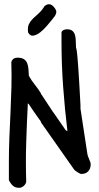

<svg xmlns="http://www.w3.org/2000/svg" viewBox="-20 -899 475 919"><path d="M22.5 -122.1Q22.5 -181.6 24.9 -241.7Q27.3 -301.8 30.3 -361.8Q33.2 -421.9 34.7 -481.9Q36.1 -542 34.2 -601.6Q37.1 -612.3 44.9 -617.7Q52.7 -623 63.5 -623Q84 -623 94.7 -615.7Q105.5 -608.4 110.4 -595.7Q115.2 -583 116.2 -567.4Q117.2 -551.8 118.2 -536.1Q129.9 -514.6 146 -494.6Q162.1 -474.6 174.8 -454.1Q174.8 -453.1 176.3 -449.7Q177.7 -446.3 178.7 -446.3Q184.6 -437.5 193.8 -423.3Q203.1 -409.2 211.9 -396Q220.7 -382.8 227.1 -373Q233.4 -363.3 233.4 -363.3L237.3 -358.4L293.9 -276.4Q297.9 -272.5 300.8 -272.5H302.7Q290 -376 282.2 -483.9Q274.4 -591.8 274.4 -697.3V-746.1Q282.2 -758.8 300.8 -758.8Q319.3 -758.8 328.1 -750Q336.9 -741.2 339.8 -728Q342.8 -714.8 342.8 -699.7Q342.8 -684.6 343.8 -671.9Q343.8 -670.9 344.7 -668.5Q345.7 -666 347.2 -657.7Q348.6 -649.4 350.1 -632.3Q351.6 -615.2 354 -585Q356.4 -554.7 358.9 -508.8Q361.3 -462.9 365.2 -396.5V-378.9L398.4 -161.1Q399.4 -153.3 406.7 -137.2Q414.1 -121.1 414.1 -112.3Q414.1 -91.8 402.3 -79.1Q390.6 -66.4 369.1 -66.4Q366.2 -66.4 361.3 -68.8Q356.4 -71.3 351.6 -74.2Q346.7 -77.1 342.3 -80.6Q337.9 -84 335.9 -85.9L178.7 -309.6Q177.7 -309.6 176.8 -313Q175.8 -316.4 174.8 -318.4Q168.9 -327.1 159.2 -340.3Q149.4 -353.5 140.6 -366.7Q131.8 -379.9 125 -389.6Q118.2 -399.4 118.2 -400.4L113.3 -404.3Q108.4 -311.5 105.5 -217.3Q102.5 -123 105.5 -29.3Q103.5 -17.6 93.3 -8.8Q83 0 72.3 0Q52.7 0 41.5 -10.3Q30.3 -20.5 22.5 -37.1ZM114.3 -744.1Q111.3 -769.5 118.7 -784.2Q126 -798.8 138.2 -810.5Q150.4 -822.3 165 -835Q179.7 -847.7 193.4 -870.1Q208 -881.8 220.7 -877.9Q233.4 -874 244.1 -857.4Q250 -848.6 249.5 -841.3Q249 -834 245.1 -826.7Q241.2 -819.3 235.8 -813.5Q230.5 -807.6 226.6 -801.8Q218.8 -792 204.1 -774.9Q189.5 -757.8 172.9 -744.6Q156.2 -731.4 140.1 -728.5Q124 -725.6 114.3 -744.1Z"/></svg>

Font: Covered By Your Grace
Style: Regular
Weight: 400
Designer: Kimberly Geswein
Foundry: Kimberly Geswein
Version: Version 1.0